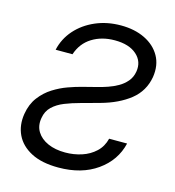

<svg xmlns="http://www.w3.org/2000/svg" viewBox="-111 -831 856 938"><g transform="rotate(15 317.5 -362.0)"><path d="M192.9 -539.8Q212.3 -598.4 261.1 -628.7Q309.9 -659.1 375.9 -659.1Q448.3 -659.1 486.7 -624.8Q525.1 -590.6 516.3 -538.4Q511.3 -509.2 493.8 -488.5Q476.2 -467.7 452 -454Q427.8 -440.3 402.2 -431.6Q376.5 -422.9 355.6 -417.6L278 -397.7Q248.9 -390.3 211.9 -377.1Q174.9 -364 139 -341.4Q103.1 -318.9 76.4 -283.7Q49.6 -248.6 41.2 -197.4Q31.7 -138.5 54.4 -90.9Q77.2 -43.3 130.9 -15.3Q184.7 12.8 268.5 12.8Q385.7 12.8 464 -42.6Q542.4 -98 563.5 -187.5H472.6Q462.5 -146.3 433.7 -119.5Q405 -92.7 365.2 -79.7Q325.4 -66.8 282 -66.8Q231.6 -66.8 194.3 -83.3Q157 -99.8 138.6 -129.4Q120.1 -159.1 126.9 -198.9Q132.5 -235.1 156.4 -257.8Q180.2 -280.5 215.8 -294.7Q251.4 -308.9 291.9 -319.6L385.6 -345.2Q474.7 -369.7 531.8 -415.1Q588.9 -460.6 601.6 -534.1Q611.1 -595.2 585.4 -640.8Q559.7 -686.4 507.7 -711.8Q455.8 -737.2 386.1 -737.2Q315.8 -737.2 257.4 -711.8Q198.9 -686.4 159.6 -641.9Q120.4 -597.3 107.7 -539.8Z"/></g></svg>

Font: Inter UI
Style: Italic
Weight: 400
Italic angle: -9.39999°
Designer: Rasmus Andersson
Foundry: rsms
Version: 3.2;8d6f07862